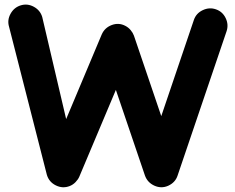

<svg xmlns="http://www.w3.org/2000/svg" viewBox="-20 -753 1010 826"><path d="M69.3 -730Q98.1 -738.8 125.5 -723.9Q152.8 -709 161.6 -680.2L264.6 -240.7L417.5 -604.5Q430.2 -633.8 460.7 -645.3Q491.2 -656.7 519.5 -641.6Q532.7 -634.8 542.2 -623.3Q551.8 -611.8 556.2 -599.6L673.8 -253.4L814 -667Q823.7 -695.8 852.1 -709.2Q880.4 -722.7 908.7 -712.9Q937.5 -703.1 950.9 -675Q964.4 -647 954.6 -618.2L744.1 2Q734.4 32.2 703.1 46.4Q673.8 59.1 644 45.7Q614.3 32.2 603.5 2L478.5 -366.2L321.3 6.8Q316.4 18.6 305.2 30.3Q293.9 42 279.8 47.4Q250 59.1 220.5 44.7Q190.9 30.3 181.6 -1L19 -637.7Q10.3 -666.5 25.4 -693.8Q40.5 -721.2 69.3 -730Z"/></svg>

Font: Mikhak-DS2-FD ExtraBold
Style: Regular
Weight: 800
Designer: Amin Abedi
Version: Version 3.2